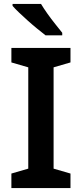

<svg xmlns="http://www.w3.org/2000/svg" viewBox="-20 -958 417 978"><path d="M339 0H38V-74L124 -99V-615L38 -640V-714H339V-640L253 -615V-99L339 -74ZM189 -938Q202 -916 221.5 -888.5Q241 -861 261.5 -835.5Q282 -810 297 -791V-778H212Q194 -792 170 -811.5Q146 -831 122 -852.5Q98 -874 77 -894Q56 -914 44 -928V-938Z"/></svg>

Font: Noto Sans Khmer SemiBold
Style: Regular
Weight: 600
Version: Version 2.003